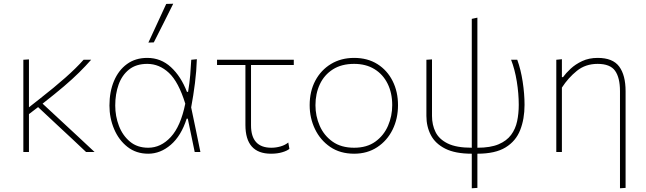

<svg xmlns="http://www.w3.org/2000/svg" viewBox="-20 -814 3460 1028"><path d="M105 0V-494L135 -496V-239.5L191 -283.5Q271.5 -346.5 330 -398.2Q388.5 -450 427.5 -494H468Q438 -460 403.5 -425.8Q369 -391.5 322 -351.5Q275 -311.5 208 -259L312 -162.5Q352 -125.5 397.2 -83.5Q442.5 -41.5 486.5 0H441Q403 -36 366.5 -70.2Q330 -104.5 292 -139.5L184 -240.5L135 -203V0Z M773.5 9Q709 9 662.5 -27.5Q616 -64 591 -123Q566 -182 566 -249Q566 -322.5 590.2 -380.2Q614.5 -438 659.8 -471Q705 -504 768.5 -504Q841.5 -504 895.2 -454.5Q949 -405 981 -322H987Q995 -369.5 998.5 -412.8Q1002 -456 1004 -494L1034 -497Q1032 -434 1023.8 -368.5Q1015.5 -303 1003.5 -239Q1016 -179 1028.5 -119.5Q1040.5 -60 1053 0H1022.5Q1013 -45 1004 -89.5Q995 -134 985.5 -178.5H979.5Q950 -86.5 894.5 -38.8Q839 9 773.5 9ZM773.5 -23Q841.5 -23 894.5 -80.5Q947.5 -138 972 -259Q936 -375.5 884.5 -423.8Q833 -472 768.5 -472Q709 -472 671 -441.8Q633 -411.5 615 -361Q597 -310.5 597 -249Q597 -192 616.8 -140.2Q636.5 -88.5 675.8 -55.8Q715 -23 773.5 -23ZM774.5 -586Q798.5 -638 822.5 -690Q846.5 -742 870 -793L907.5 -794Q881.5 -742 855.8 -690.5Q830 -639 803.5 -587Z M1431 9Q1294 9 1294 -145V-466H1142V-494H1553V-466H1324V-143Q1324 -23 1433 -23Q1457.5 -23 1482 -30Q1506.5 -37 1523.5 -51L1529.5 -17Q1517 -6.5 1491 1.2Q1465 9 1431 9Z M1876 9Q1801.5 9 1748.2 -27.2Q1695 -63.5 1666.5 -122.8Q1638 -182 1638 -251Q1638 -325 1668.2 -382Q1698.5 -439 1752.2 -471.5Q1806 -504 1876 -504Q1948 -504 2000.8 -470.8Q2053.5 -437.5 2082.2 -380.2Q2111 -323 2111 -251Q2111 -178.5 2081.8 -119.5Q2052.5 -60.5 1999.5 -25.8Q1946.5 9 1876 9ZM1876 -23Q1944.5 -23 1989.8 -55.8Q2035 -88.5 2057.5 -140.5Q2080 -192.5 2080 -251Q2080 -316.5 2055.2 -366.2Q2030.5 -416 1984.8 -444Q1939 -472 1876 -472Q1808.5 -472 1762.2 -442.5Q1716 -413 1692.5 -362.8Q1669 -312.5 1669 -251Q1669 -192.5 1691.8 -140.5Q1714.5 -88.5 1760.5 -55.8Q1806.5 -23 1876 -23Z M2506 194V9Q2417.5 9 2364 -18Q2310.5 -45 2286.8 -90.8Q2263 -136.5 2263 -193.5V-494L2293 -496V-193.5Q2293 -145.5 2312 -107Q2331 -68.5 2377.2 -45.8Q2423.5 -23 2506 -23V-713L2536 -719.5V-23Q2606 -23 2649.5 -41.5Q2693 -60 2716.5 -91.8Q2740 -123.5 2748.8 -165Q2757.5 -206.5 2757.5 -252.5Q2757.5 -313.5 2747 -378Q2736.5 -442.5 2716.5 -494H2749.5Q2768.5 -442 2778.5 -376.8Q2788.5 -311.5 2788.5 -252.5Q2788.5 -177 2765.2 -117.8Q2742 -58.5 2687 -24.8Q2632 9 2536 9V192Z M3299.5 194V-326Q3299.5 -398 3273.2 -435Q3247 -472 3179.5 -472Q3115 -472 3068.8 -434.8Q3022.5 -397.5 2988.5 -345V0H2958.5V-494L2988.5 -497V-401H2994.5Q3009.5 -422 3035.2 -446Q3061 -470 3097.2 -487Q3133.5 -504 3180.5 -504Q3261 -504 3295.2 -457.8Q3329.5 -411.5 3329.5 -326V192Z"/></svg>

Font: Heraclito Thin
Style: Regular
Weight: 100
Designer: Kostas Bartsokas (font) & Cristiano Sobral (main changes)
Foundry: Kostas Bartsokas (font) & Cristiano Sobral (main changes)
Version: Version 1.00;July 8, 2020;FontCreator 13.0.0.2655 64-bit